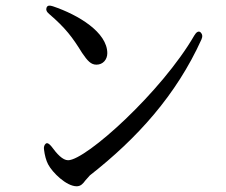

<svg xmlns="http://www.w3.org/2000/svg" viewBox="-20 -683 790 671"><path d="M143 -657C140 -650 142 -642 152 -634C209 -585 233 -553 267 -498C286 -470 298 -457 317 -457C340 -457 355 -475 355 -497C355 -570 254 -631 165 -661C153 -665 146 -664 143 -657ZM134 -159C136 -142 141 -122 148 -109C163 -80 212 -32 248 -32C262 -32 270 -41 278 -52C283 -58 290 -66 294 -70C460 -200 596 -351 684 -545C689 -556 687 -564 681 -570C674 -576 666 -571 659 -559C545 -362 280 -123 218 -123C199 -123 179 -145 160 -171C152 -181 145 -185 140 -181C135 -177 132 -169 134 -159Z"/></svg>

Font: 寒蝉锦书宋 CompactLight
Style: Bold
Weight: 400
Width: 4
Designer: 寒蝉锦书宋{Warren} 思源宋体{Ryoko NISHIZUKA 西塚涼子 (kana & ideographs); Frank Grießhammer (Latin, Greek & Cyrillic); Wenlong ZHANG 
Foundry: Adobe & ChillType
Version: Version 2.000;Glyphs 3.1.1 (3135)